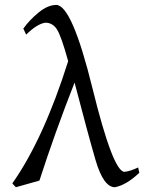

<svg xmlns="http://www.w3.org/2000/svg" viewBox="-20 -765 609 792"><path d="M454.1 7.3Q406.7 7.3 374 -105.2Q341.3 -217.8 287.6 -424.3Q207.5 -220.7 142.6 -20L45.4 7.3L30.8 -8.3Q160.2 -192.4 261.2 -512.7Q232.4 -617.2 214.6 -644.3Q196.8 -671.4 167 -671.4Q132.8 -666.5 87.9 -622.1L76.2 -647Q100.6 -681.6 138.9 -713.1Q177.2 -744.6 211.9 -744.6Q276.9 -744.6 361.6 -400.4Q446.3 -56.2 493.7 -56.2Q517.1 -58.6 549.8 -74.2L554.7 -52.2Q501 -1.5 454.1 7.3Z"/></svg>

Font: Kelvinch
Style: Regular
Weight: 400
Designer: Paul James MIller
Foundry: High-Logic / Made with FontCreator
Version: Version 3.30 September 23, 2016